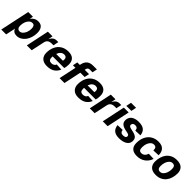

<svg xmlns="http://www.w3.org/2000/svg" viewBox="369 -2380 4189 4189"><g transform="rotate(45 2463.0 -286.0)"><path d="M-23 150 123 -536H268L252 -455Q282 -499 325.5 -523.5Q369 -548 427 -548Q508 -548 547.5 -496Q587 -444 587 -354Q587 -278 566 -211.5Q545 -145 507 -94.5Q469 -44 418 -16Q367 12 306 12Q255 12 221 -12Q187 -36 175 -76L127 150ZM286 -103Q327 -103 360 -134.5Q393 -166 412.5 -217Q432 -268 432 -329Q432 -380 414.5 -406.5Q397 -433 358 -433Q316 -433 282 -402Q248 -371 228 -318.5Q208 -266 208 -200Q208 -153 229 -128Q250 -103 286 -103Z M616 0 729 -536H872L852 -428Q880 -484 916.5 -510Q953 -536 1003 -536H1051L1025 -412H976Q913 -412 877.5 -386.5Q842 -361 830 -301L766 0Z M1241 12Q1137 12 1083 -42Q1029 -96 1029 -187Q1029 -291 1067 -372.5Q1105 -454 1178.5 -501Q1252 -548 1357 -548Q1456 -548 1508 -499Q1560 -450 1560 -353Q1560 -319 1555.5 -286Q1551 -253 1543 -228H1184Q1183 -212 1183 -195Q1183 -146 1204.5 -124Q1226 -102 1266 -102Q1304 -102 1332.5 -118Q1361 -134 1372 -167L1521 -158Q1488 -78 1420 -33Q1352 12 1241 12ZM1339 -437Q1289 -437 1254 -406Q1219 -375 1201 -320H1409Q1411 -328 1412 -338.5Q1413 -349 1413 -363Q1413 -400 1393.5 -418.5Q1374 -437 1339 -437Z M1626 0 1712 -404H1634L1657 -516H1735L1741 -543Q1758 -624 1809.5 -667Q1861 -710 1954 -710H2068L2044 -598H1963Q1931 -598 1914 -583.5Q1897 -569 1890 -536L1886 -516H2019L1995 -404H1862L1777 0Z M2211 12Q2107 12 2053 -42Q1999 -96 1999 -187Q1999 -291 2037 -372.5Q2075 -454 2148.5 -501Q2222 -548 2327 -548Q2426 -548 2478 -499Q2530 -450 2530 -353Q2530 -319 2525.5 -286Q2521 -253 2513 -228H2154Q2153 -212 2153 -195Q2153 -146 2174.5 -124Q2196 -102 2236 -102Q2274 -102 2302.5 -118Q2331 -134 2342 -167L2491 -158Q2458 -78 2390 -33Q2322 12 2211 12ZM2309 -437Q2259 -437 2224 -406Q2189 -375 2171 -320H2379Q2381 -328 2382 -338.5Q2383 -349 2383 -363Q2383 -400 2363.5 -418.5Q2344 -437 2309 -437Z M2558 0 2671 -536H2814L2794 -428Q2822 -484 2858.5 -510Q2895 -536 2945 -536H2993L2967 -412H2918Q2855 -412 2819.5 -386.5Q2784 -361 2772 -301L2708 0Z M2959 0 3072 -536H3222L3109 0ZM3084 -602 3109 -722H3264L3239 -602Z M3467 12Q3360 12 3307 -35Q3254 -82 3246 -169L3398 -174Q3403 -133 3424 -113.5Q3445 -94 3486 -94Q3525 -94 3548.5 -107.5Q3572 -121 3572 -149Q3572 -174 3553.5 -187Q3535 -200 3474 -210Q3377 -227 3333 -263.5Q3289 -300 3289 -364Q3289 -416 3314 -457.5Q3339 -499 3392 -523.5Q3445 -548 3527 -548Q3636 -548 3691.5 -502.5Q3747 -457 3756 -364L3604 -358Q3601 -402 3580.5 -422Q3560 -442 3521 -442Q3482 -442 3463 -423.5Q3444 -405 3444 -376Q3444 -351 3465.5 -337.5Q3487 -324 3539 -314Q3611 -301 3652 -282Q3693 -263 3710 -234Q3727 -205 3727 -163Q3727 -79 3656.5 -33.5Q3586 12 3467 12Z M4018 12Q3914 12 3862 -38Q3810 -88 3810 -184Q3810 -296 3851 -378Q3892 -460 3965.5 -504Q4039 -548 4135 -548Q4240 -548 4292 -493.5Q4344 -439 4344 -338L4189 -331Q4189 -385 4171 -408.5Q4153 -432 4110 -432Q4068 -432 4035 -402Q4002 -372 3983.5 -321Q3965 -270 3965 -206Q3965 -151 3983.5 -127Q4002 -103 4043 -103Q4135 -103 4170 -210L4323 -204Q4291 -105 4211 -46.5Q4131 12 4018 12Z M4599 12Q4494 12 4439.5 -40Q4385 -92 4385 -184Q4385 -257 4404 -323Q4423 -389 4462.5 -439.5Q4502 -490 4562 -519Q4622 -548 4704 -548Q4810 -548 4864 -495.5Q4918 -443 4918 -352Q4918 -278 4899 -212.5Q4880 -147 4840.5 -96.5Q4801 -46 4741 -17Q4681 12 4599 12ZM4619 -103Q4662 -103 4694.5 -134Q4727 -165 4745.5 -217Q4764 -269 4764 -333Q4764 -433 4684 -433Q4641 -433 4608.5 -402Q4576 -371 4557.5 -318.5Q4539 -266 4539 -202Q4539 -103 4619 -103Z"/></g></svg>

Font: Geist
Style: Bold Italic
Weight: 700
Italic angle: -12°
Designer: Basement.studio, Andrés Briganti, Mateo Zaragoza
Foundry: Basement.studio, Vercel, Andrés Briganti, Guido Ferreyra, Mateo Zaragoza
Version: Version 1.500; ttfautohint (v1.8.4.7-5d5b)